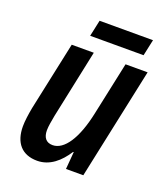

<svg xmlns="http://www.w3.org/2000/svg" viewBox="-130 -776 754 875"><g transform="rotate(20 247.0 -338.5)"><path d="M185 -608H444L461 -687H202ZM152 10C213 10 259 -31 293 -84H296L289 0H373L488 -541H381L326 -283C299 -154 250 -81 194 -81C162 -81 147 -102 147 -136C147 -156 152 -181 157 -209L227 -541H120L49 -208C43 -176 38 -142 38 -116C38 -36 78 10 152 10Z"/></g></svg>

Font: Noto Sans Display SemiCondensed Medium
Style: Italic
Weight: 500
Width: 4
Italic angle: -12°
Designer: Monotype Design Team
Foundry: Monotype Imaging Inc.
Version: Version 1.900